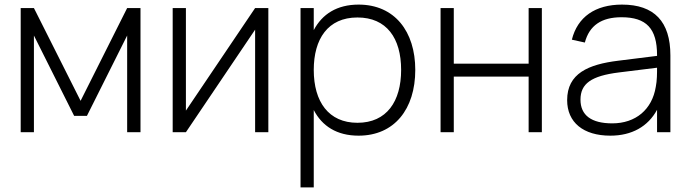

<svg xmlns="http://www.w3.org/2000/svg" viewBox="-20 -575 2996 835"><path d="M127.5 0V-420.5L302.5 -71H358L533 -420.5V0H591V-540H533L330.5 -136.5L127.5 -540H70V0Z M1089.5 -540 788.5 -94V-540H731V0H788.5L1089.5 -446V0H1147V-540Z M1344.5 240V-96.5C1380.5 -27 1444.5 15 1539.5 15C1695 15 1786 -100.5 1786 -271C1786 -438 1696.5 -555 1539.5 -555C1445.5 -555 1381 -513.5 1344.5 -444V-540H1287V240ZM1534.5 -41C1409.5 -41 1344.5 -132 1344.5 -271C1344.5 -405 1405.5 -499 1534.5 -499C1661 -499 1724.5 -409.5 1724.5 -271C1724.5 -134.5 1662 -41 1534.5 -41Z M1953.5 0V-242H2279V0H2336.5V-540H2279V-298H1953.5V-540H1896V0Z M2685 -555C2568.5 -555 2491.5 -501 2467 -402.5L2523.5 -390C2543 -464 2595.5 -500 2683 -500C2791 -500 2837.5 -451 2837.5 -335V-332L2669 -311C2538.5 -295 2446.5 -255.5 2446.5 -139.5C2446.5 -42.5 2517 15 2634.5 15C2727.5 15 2798 -24.5 2837.5 -97.5V0H2895.5V-334C2895.5 -481.5 2825 -555 2685 -555ZM2837.5 -280.5C2837.5 -257 2837.5 -224 2832 -197.5C2816 -99 2745 -38.5 2642.5 -38.5C2551.5 -38.5 2504.5 -74 2504.5 -141.5C2504.5 -211.5 2551.5 -245 2672 -260Z"/></svg>

Font: Vela Sans Light
Style: Regular
Weight: 300
Designer: Principal design: Mikhail Sharanda - project Manrope.
Design modification: Ravid Balaliev
Foundry: Mikhail Sharanda
Version: Version 1.001